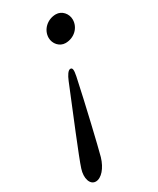

<svg xmlns="http://www.w3.org/2000/svg" viewBox="-174 -549 635 772"><g transform="rotate(-30 143.5 -162.5)"><path d="M227 -494C188 -494 155 -464 155 -426C155 -399 176 -374 204 -374C244 -374 276 -404 276 -442C276 -469 255 -494 227 -494ZM168 -275C158 -275 147 -258 138 -236C92 -123 18 55 6 94C-7 133 4 169 31 169C57 169 84 138 97 94C108 54 150 -122 174 -236C180 -265 178 -275 168 -275Z"/></g></svg>

Font: EB Garamond
Style: Italic
Weight: 400
Italic angle: -17.2°
Designer: Georg Duffner and Octavio Pardo
Foundry: Georg Duffner
Version: Version 1.000;PS 001.000;hotconv 1.0.88;makeotf.lib2.5.64775